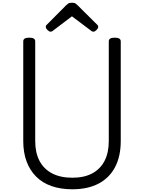

<svg xmlns="http://www.w3.org/2000/svg" viewBox="-20 -1373 1059 1412"><path d="M512 19Q426 19 359 -4.5Q292 -28 246 -74Q200 -120 175.5 -185.5Q151 -251 151 -336V-1069Q151 -1083 162 -1089.5Q173 -1096 195 -1096Q217 -1096 228 -1089.5Q239 -1083 239 -1069V-336Q239 -250 270.5 -190Q302 -130 363 -98Q424 -66 512 -66Q599 -66 658.5 -98Q718 -130 749 -190Q780 -250 780 -336V-1069Q780 -1083 791 -1089.5Q802 -1096 824 -1096Q868 -1096 868 -1069V-336Q868 -223 826 -143.5Q784 -64 704.5 -22.5Q625 19 512 19ZM352 -1140Q342 -1140 329.5 -1152Q317 -1164 317 -1174Q317 -1177 317 -1181Q317 -1185 323 -1190L465 -1333Q472 -1340 481 -1346.5Q490 -1353 509 -1353Q528 -1353 536.5 -1346.5Q545 -1340 552 -1333L696 -1190Q701 -1185 701.5 -1181Q702 -1177 702 -1174Q702 -1164 689.5 -1152Q677 -1140 667 -1140Q660 -1140 655 -1143.5Q650 -1147 642 -1153L509 -1253L377 -1153Q370 -1147 364 -1143.5Q358 -1140 352 -1140Z"/></svg>

Font: Playwrite PT
Style: Regular
Weight: 400
Designer: Veronika Burian, José Scaglione
Foundry: TypeTogether
Version: Version 1.002